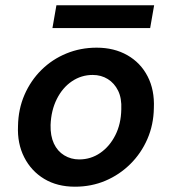

<svg xmlns="http://www.w3.org/2000/svg" viewBox="-20 -693 649 725"><path d="M263 12Q196 12 147 -17.5Q98 -47 71.5 -99Q45 -151 48 -217Q49 -281 72.5 -335Q96 -389 136.5 -429Q177 -469 230.5 -491Q284 -513 345 -513Q411 -513 461 -484.5Q511 -456 537.5 -404.5Q564 -353 561 -285Q560 -222 536.5 -168Q513 -114 472 -73.5Q431 -33 378 -10.5Q325 12 263 12ZM279 -91Q323 -91 358.5 -115.5Q394 -140 415.5 -182.5Q437 -225 438 -280Q440 -322 426 -350.5Q412 -379 387 -394.5Q362 -410 330 -410Q287 -410 251.5 -386Q216 -362 194.5 -319Q173 -276 171 -221Q170 -180 183.5 -151Q197 -122 222.5 -106.5Q248 -91 279 -91ZM178 -587 193 -673H562L547 -587Z"/></svg>

Font: DM Sans 17pt SemiBold
Style: Italic
Weight: 600
Italic angle: -10°
Version: Version 4.004;gftools[0.9.30]